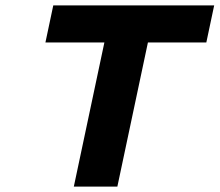

<svg xmlns="http://www.w3.org/2000/svg" viewBox="-20 -690 812 710"><path d="M772 -670H177L148 -533H366L253 0H414L527 -533H743Z"/></svg>

Font: LT Wave Text Black Italic
Style: Regular
Weight: 900
Designer: Daniel Lyons
Version: Version 2.5 (Glyphs App)